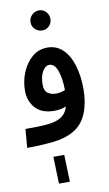

<svg xmlns="http://www.w3.org/2000/svg" viewBox="-106 -806 622 1094"><g transform="rotate(-10 205.0 -259.0)"><path d="M0 5 9 -103Q41 -103 77 -103.5Q113 -104 146 -108Q179 -112 203 -123Q244 -141 258 -189Q228 -176 190 -176Q118 -176 81 -216.5Q44 -257 44 -318Q44 -373 65 -423.5Q86 -474 123.5 -506Q161 -538 212 -538Q263 -538 299.5 -504Q336 -470 355 -409Q374 -348 374 -269Q374 -192 350 -131.5Q326 -71 272 -39Q222 -10 150.5 -2.5Q79 5 0 5ZM149 -333Q149 -299 168.5 -285Q188 -271 214 -271Q243 -271 269 -282Q268 -352 252 -395.5Q236 -439 206 -439Q183 -439 166 -410Q149 -381 149 -333ZM202 -639Q177 -639 160 -655.5Q143 -672 143 -696Q143 -720 160 -737.5Q177 -755 202 -755Q225 -755 241.5 -737.5Q258 -720 258 -696Q258 -672 241.5 -655.5Q225 -639 202 -639ZM143 237 138 81H201L206 237Z"/></g></svg>

Font: Noto Sans Arabic ExtCond SemBd
Style: Regular
Weight: 600
Width: 2
Designer: Monotype Design Team, Nadine Chahine, Nizar Qandah and Khaled Hosny
Foundry: Monotype Imaging Inc.
Version: Version 2.012; ttfautohint (v1.8.4.7-5d5b)